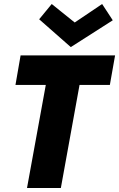

<svg xmlns="http://www.w3.org/2000/svg" viewBox="-20 -936 593 956"><path d="M283 0H114.5L208 -513H57L82.5 -660H553L527 -513H376ZM332.5 -701.5 175 -840 237.5 -916 352 -824 488.5 -916 541.5 -835Z"/></svg>

Font: Lucymar Sans ExtraBold
Style: Italic
Weight: 800
Italic angle: -10°
Foundry: The League of Moveable Type (original font) / Main changes by Cristiano Sobral with portions from Mirco Monsees
Version: Version 2.00;August 30, 2020;FontCreator 13.0.0.2681 64-bit